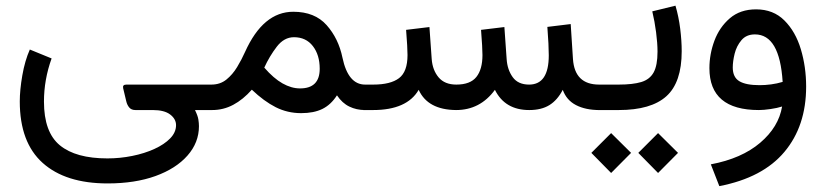

<svg xmlns="http://www.w3.org/2000/svg" viewBox="-20 -380 2852 663"><path d="M158.2 -178.2Q131.8 -105 131.8 -29.3Q131.8 76.7 186.8 121.8Q241.7 167 351.1 167Q394.5 167 436.8 158.4Q479 149.9 513.2 134.3Q547.4 118.7 567.6 97.9Q587.9 77.1 587.9 52.2Q587.9 30.8 567.6 15.4Q547.4 0 507.8 0H447.8Q433.6 0 426.3 -8.8Q418.9 -17.6 416 -30.3L405.3 -75.2Q402.3 -87.9 416.5 -87.9H711.4V0H653.3Q663.1 20 665 32.7Q667 45.4 667 55.7Q667 112.3 627.4 157.2Q587.9 202.1 517.1 227.8Q446.3 253.4 351.6 253.4Q206.5 253.4 127.4 182.6Q48.3 111.8 48.3 -29.8Q48.3 -69.3 57.1 -119.9Q65.9 -170.4 83 -209Z M849.6 -70.3Q819.3 -36.1 785.4 -18.1Q751.5 0 712.4 0H691.9V-87.9H710Q740.2 -87.9 761.7 -105.2Q783.2 -122.6 798.8 -148.4Q814.5 -174.3 826.2 -200.7Q888.7 -339.4 992.7 -339.4Q1066.9 -339.4 1107.9 -293.2Q1148.9 -247.1 1162.6 -180.7Q1182.1 -87.9 1240.7 -87.9H1253.9V0H1240.2Q1210.9 0 1186.3 -12Q1161.6 -23.9 1143.6 -50.8Q1122.6 -18.1 1093 -3.7Q1063.5 10.7 1020 10.7Q972.7 10.7 932.1 -9.8Q891.6 -30.3 849.6 -70.3ZM892.6 -146.5Q924.8 -109.4 955.6 -92Q986.3 -74.7 1016.1 -74.7Q1084 -74.7 1084 -142.6Q1084 -190.4 1060.3 -220.9Q1036.6 -251.5 995.1 -251.5Q960.9 -251.5 935.8 -218.8Q910.6 -186 892.6 -146.5Z M1807.1 -87.9Q1875 -87.9 1875 -189Q1875 -205.6 1873.8 -230Q1872.6 -254.4 1870.1 -287.1L1950.7 -296.9L1958.5 -176.3Q1964.4 -87.9 2048.8 -87.9H2063.5V0H2049.8Q2002 0 1969 -17.1Q1936 -34.2 1923.3 -69.8Q1904.8 -34.2 1877.2 -17.1Q1849.6 0 1807.6 0Q1723.6 0 1689 -69.8Q1638.2 0 1554.7 0Q1457 -1 1425.8 -69.8Q1385.3 0 1268.1 0H1234.4V-87.9H1269Q1328.6 -87.9 1357.9 -110.1Q1387.2 -132.3 1387.2 -189.9Q1387.2 -202.6 1386 -224.1Q1384.8 -245.6 1382.3 -276.9L1462.9 -286.6L1470.7 -176.3Q1473.6 -137.7 1494.6 -112.8Q1515.6 -87.9 1555.7 -87.9Q1604 -87.9 1625 -114.3Q1646 -140.6 1646 -189.9Q1646 -201.7 1644.8 -223.4Q1643.6 -245.1 1641.1 -276.9L1721.7 -286.6L1729.5 -176.3Q1731.9 -139.2 1750.5 -113.5Q1769 -87.9 1807.1 -87.9Z M2312.5 -360.4Q2323.7 -322.3 2328.9 -280.5Q2334 -238.8 2334 -203.1Q2334 -95.2 2281 -47.6Q2228 0 2116.7 0H2043.9V-87.9H2116.7Q2165 -87.9 2194.3 -96.7Q2223.6 -105.5 2237.1 -129.9Q2250.5 -154.3 2250.5 -201.7Q2250.5 -230.5 2245.6 -268.3Q2240.7 -306.2 2232.4 -340.8ZM2184.1 147.9 2252.4 79.6 2321.3 147.9 2252.4 217.3ZM2022 147.9 2090.3 79.6 2159.2 147.9 2090.3 217.3Z M2680.7 -12.2Q2664.1 -6.8 2640.4 -3.4Q2616.7 0 2600.6 0Q2429.7 0 2429.7 -144.5Q2429.7 -192.9 2447 -239.5Q2464.4 -286.1 2500.2 -316.9Q2536.1 -347.7 2590.8 -347.7Q2650.4 -347.7 2688.7 -309.3Q2727.1 -271 2745.4 -210Q2763.7 -148.9 2763.7 -81.1Q2763.7 55.2 2688.7 144.5Q2613.8 233.9 2463.9 262.7L2434.6 187.5Q2541 167.5 2605 113Q2668.9 58.6 2680.7 -12.2ZM2682.6 -97.2Q2672.4 -261.2 2586.9 -261.2Q2557.1 -261.2 2540.3 -241.2Q2523.4 -221.2 2516.8 -194.6Q2510.3 -168 2510.3 -147Q2510.3 -113.3 2533 -99.6Q2555.7 -85.9 2603 -85.9Q2622.1 -85.9 2642.6 -88.6Q2663.1 -91.3 2682.6 -97.2Z"/></svg>

Font: Vazir FD-WOL-UI
Style: Regular-FD-WOL-UI
Weight: 400
Designer: Saber Rastikerdar
Foundry: Saber Rastikerdar
Version: Version 30.1.0